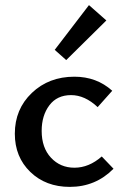

<svg xmlns="http://www.w3.org/2000/svg" viewBox="-20 -725 483 751"><path d="M239 -490 194 -530 328 -705 396 -645ZM253 6Q159 6 98.5 -52.5Q38 -111 38 -202Q38 -298 104.5 -361.5Q171 -425 271 -425Q358 -425 419 -370L362 -306Q312 -353 258 -353Q203 -353 173 -313Q143 -273 143 -213Q143 -147 179.5 -108Q216 -69 271 -69Q328 -69 378 -113L424 -65Q354 6 253 6Z"/></svg>

Font: EauTestText Semibold
Style: Regular
Weight: 600
Designer: Christian Thalmann (Catharsis Fonts)
Version: Version 0.001;PS 000.001;hotconv 1.0.88;makeotf.lib2.5.64775